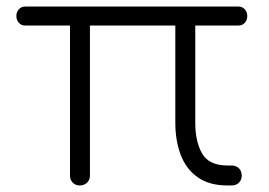

<svg xmlns="http://www.w3.org/2000/svg" viewBox="-20 -567 821 587"><path d="M224 0Q211 0 202.5 -8.5Q194 -17 194 -30V-489H57Q45 -489 37.5 -497.5Q30 -506 30 -518Q30 -530 37.5 -538.5Q45 -547 57 -547H709Q721 -547 728.5 -538.5Q736 -530 736 -518Q736 -506 728.5 -497.5Q721 -489 709 -489H577V-192Q577 -134 598 -97.5Q619 -61 676 -61H688Q702 -61 710.5 -52.5Q719 -44 719 -30Q719 -17 710.5 -8.5Q702 0 688 0H675Q620 0 584.5 -25Q549 -50 532.5 -93.5Q516 -137 516 -192V-489H255V-30Q255 -17 246 -8.5Q237 0 224 0Z"/></svg>

Font: ComfortaaLight
Style: Regular
Weight: 300
Designer: Johan Aakerlund
Foundry: Johan Aakerlund
Version: Version 3.104; ttfautohint (v1.8.1.43-b0c9)